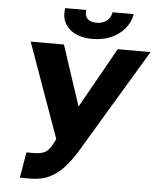

<svg xmlns="http://www.w3.org/2000/svg" viewBox="-61 -976 852 1037"><g transform="rotate(5 365.0 -457.0)"><path d="M85.9 9.8 109.4 -129.4H146.5Q176.8 -129.4 196 -135.5Q215.3 -141.6 228 -155.5Q240.7 -169.4 252 -191.9L263.7 -214.8L80.1 -727.5H260.3L368.2 -400.4L551.8 -727.5H730L384.3 -150.9Q357.4 -108.4 325 -71.8Q292.5 -35.2 248.3 -12.7Q204.1 9.8 143.1 9.8ZM410.6 -771Q328.1 -771 283.4 -813.2Q238.8 -855.5 250 -923.8H364.3Q359.4 -894 375.5 -877Q391.6 -859.9 425.3 -859.9Q458 -859.9 480 -877Q502 -894 506.8 -923.8H621.6Q613.8 -878.4 584.7 -844Q555.7 -809.6 510.7 -790.3Q465.8 -771 410.6 -771Z"/></g></svg>

Font: Inter Tight ExtraBold
Style: Italic
Weight: 800
Italic angle: -9.39999°
Designer: Rasmus Andersson
Foundry: rsms
Version: Version 3.004